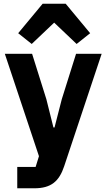

<svg xmlns="http://www.w3.org/2000/svg" viewBox="-20 -815 574 1035"><path d="M390 -525H528L326 81C299 162 256 200 165 200H73V85H172L190 27L6 -525H153L230 -280L268 -128H274L313 -280ZM334 -795 466 -636 393 -578 272 -693 151 -578 78 -636 210 -795Z"/></svg>

Font: Plexus Sans Bold
Style: Regular
Weight: 700
Version: Version 2.001;PS 002.001;hotconv 1.0.70;makeotf.lib2.5.58329